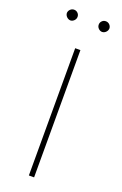

<svg xmlns="http://www.w3.org/2000/svg" viewBox="-137 -732 490 774"><g transform="rotate(20 108.0 -345.0)"><path d="M96.7 0V-545.9H119.1V0ZM40 -644.5Q30.8 -645 23.9 -651.9Q17.1 -658.7 16.6 -668Q17.1 -677.2 23.9 -683.8Q30.8 -690.4 40 -690.4Q49.3 -690.4 55.9 -683.8Q62.5 -677.2 62.5 -668Q62.5 -658.7 55.9 -651.9Q49.3 -645 40 -644.5ZM175.8 -644.5Q166.5 -645 159.9 -651.9Q153.3 -658.7 153.3 -668Q153.3 -677.2 159.9 -683.8Q166.5 -690.4 175.8 -690.4Q185.5 -690.4 192.1 -683.8Q198.7 -677.2 199.2 -668Q198.7 -658.7 192.1 -651.9Q185.5 -645 175.8 -644.5Z"/></g></svg>

Font: Inter Tight Thin
Style: Regular
Weight: 250
Designer: Rasmus Andersson
Foundry: rsms
Version: Version 3.004